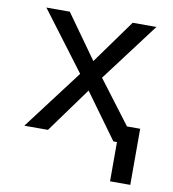

<svg xmlns="http://www.w3.org/2000/svg" viewBox="-80 -598 759 844"><g transform="rotate(10 300.0 -176.0)"><path d="M303.2 -332.5 163.6 -528.3H59.1L255.9 -267.1L53.7 0H159.2L305.2 -201.2L451.2 0H555.7L353.5 -267.1L550.3 -528.3H444.3ZM557.6 175.3V-75.2H467.3V175.3Z"/></g></svg>

Font: RobotoMono Nerd Font
Style: Regular
Weight: 400
Monospace: yes
Designer: Google
Version: Version 3.000;Nerd Fonts 3.2.1